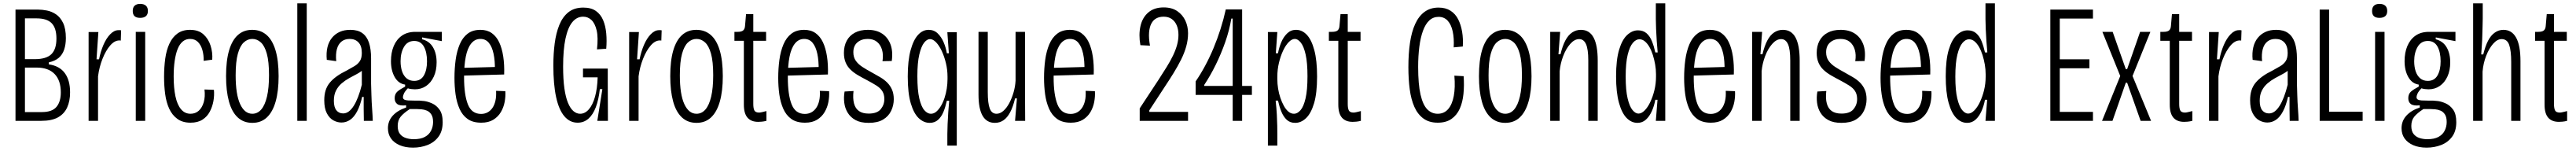

<svg xmlns="http://www.w3.org/2000/svg" viewBox="-20 -717 15293 896"><path d="M72 0V-660H207Q231 -660 259 -654.5Q287 -649 312.5 -632Q338 -615 354.5 -581Q371 -547 371 -491Q371 -453 361 -423Q351 -393 329 -374Q307 -355 270 -347V-335Q333 -326 364.5 -283.5Q396 -241 396 -169Q396 -117 378.5 -79Q361 -41 324 -20.5Q287 0 225 0ZM128 -52H229Q289 -52 315 -82.5Q341 -113 341 -169Q341 -240 304 -278Q267 -316 198 -316H128ZM128 -366H186Q255 -366 285 -395.5Q315 -425 315 -488Q315 -550 287 -579Q259 -608 197 -608H128Z M506 0V-340V-527H564L553 -365H568Q577 -411 594 -450.5Q611 -490 634.5 -514Q658 -538 683 -538Q688 -538 692 -538Q696 -538 699 -537L697 -476Q694 -477 692 -477Q690 -477 688 -477Q660 -477 634 -447Q608 -417 588.5 -368Q569 -319 562 -264V0Z M786 0V-528H842V0ZM812 -611Q790 -611 779 -621Q768 -631 768 -652Q768 -673 779.5 -683.5Q791 -694 812 -694Q834 -694 846 -683.5Q858 -673 858 -652Q858 -631 846 -621Q834 -611 812 -611Z M1111 11Q1064 11 1033 -11.5Q1002 -34 984.5 -72Q967 -110 960.5 -159Q954 -208 954 -261Q954 -319 961 -369.5Q968 -420 986 -458.5Q1004 -497 1034 -518.5Q1064 -540 1108 -540Q1158 -540 1187.5 -513.5Q1217 -487 1230 -446.5Q1243 -406 1240 -363L1189 -356Q1190 -390 1181.5 -420Q1173 -450 1155 -468Q1137 -486 1108 -486Q1083 -486 1064.5 -470.5Q1046 -455 1034.5 -426Q1023 -397 1017 -355.5Q1011 -314 1011 -263Q1011 -195 1021.5 -145.5Q1032 -96 1054.5 -69Q1077 -42 1111 -42Q1140 -42 1160 -60Q1180 -78 1189.5 -110.5Q1199 -143 1194 -186L1250 -184Q1253 -151 1247 -117.5Q1241 -84 1225.5 -54.5Q1210 -25 1182 -7Q1154 11 1111 11Z M1478 12Q1426 12 1391 -20.5Q1356 -53 1339 -115.5Q1322 -178 1322 -265Q1322 -357 1340 -418Q1358 -479 1392.5 -509.5Q1427 -540 1477 -540Q1527 -540 1562 -510Q1597 -480 1615.5 -419Q1634 -358 1634 -265Q1634 -177 1616.5 -115Q1599 -53 1564.5 -20.5Q1530 12 1478 12ZM1478 -42Q1509 -42 1531 -67.5Q1553 -93 1565 -144Q1577 -195 1577 -271Q1577 -352 1564 -398.5Q1551 -445 1528.5 -465.5Q1506 -486 1478 -486Q1450 -486 1427.5 -465.5Q1405 -445 1392 -398Q1379 -351 1379 -270Q1379 -157 1405.5 -99.5Q1432 -42 1478 -42Z M1745 0V-697H1801V0Z M2007 10Q1983 10 1959.5 -2.5Q1936 -15 1920.5 -44.5Q1905 -74 1905 -122Q1905 -155 1913 -180.5Q1921 -206 1937.5 -226Q1954 -246 1979 -264Q2004 -282 2039 -299Q2064 -313 2084 -324.5Q2104 -336 2116 -354Q2128 -372 2128 -403Q2128 -444 2108.5 -465Q2089 -486 2056 -486Q2027 -486 2007.5 -470.5Q1988 -455 1980 -425.5Q1972 -396 1976 -354L1920 -362Q1916 -404 1924 -437Q1932 -470 1951 -493Q1970 -516 1997 -528Q2024 -540 2060 -540Q2104 -540 2131 -520.5Q2158 -501 2170.5 -463.5Q2183 -426 2183 -370V-220Q2184 -192 2185 -152.5Q2186 -113 2189 -73Q2192 -33 2193 0H2140Q2139 -33 2139 -71Q2139 -109 2139 -142H2130Q2118 -90 2100 -56Q2082 -22 2058.5 -6Q2035 10 2007 10ZM2017 -44Q2035 -44 2050.5 -55.5Q2066 -67 2080 -89Q2094 -111 2106 -142.5Q2118 -174 2128 -214V-315L2157 -338Q2152 -318 2136 -303.5Q2120 -289 2098 -277.5Q2076 -266 2052.5 -253Q2029 -240 2008.5 -222.5Q1988 -205 1975 -180Q1962 -155 1962 -119Q1962 -81 1977 -62.5Q1992 -44 2017 -44Z M2432 159Q2386 159 2352.5 144.5Q2319 130 2301 104.5Q2283 79 2283 44Q2283 1 2311.5 -30.5Q2340 -62 2391 -79V-92Q2354 -88 2338.5 -99.5Q2323 -111 2323 -134Q2323 -160 2339.5 -174Q2356 -188 2385 -203V-215Q2345 -221 2323 -260Q2301 -299 2301 -354Q2301 -405 2317.5 -444Q2334 -483 2366 -505.5Q2398 -528 2446 -528H2603V-473L2486 -495V-484Q2529 -473 2550.5 -436.5Q2572 -400 2572 -347Q2572 -299 2555.5 -263Q2539 -227 2510 -207Q2481 -187 2443 -187Q2434 -187 2422 -188.5Q2410 -190 2401 -193Q2383 -174 2377.5 -161Q2372 -148 2372 -141Q2372 -131 2379.5 -126.5Q2387 -122 2402.5 -121Q2418 -120 2442 -120H2470Q2477 -120 2498 -117.5Q2519 -115 2545 -103.5Q2571 -92 2589.5 -66Q2608 -40 2608 8Q2608 61 2583 94.5Q2558 128 2518 143.5Q2478 159 2432 159ZM2436 109Q2477 109 2502 95.5Q2527 82 2539 58.5Q2551 35 2551 7Q2551 -22 2540.5 -38Q2530 -54 2514.5 -60.5Q2499 -67 2482 -68.5Q2465 -70 2452 -70H2413Q2376 -46 2358.5 -24.5Q2341 -3 2341 30Q2341 61 2354.5 78Q2368 95 2390 102Q2412 109 2436 109ZM2439 -237Q2478 -237 2496.5 -269.5Q2515 -302 2515 -353Q2515 -407 2496.5 -440.5Q2478 -474 2439 -474Q2399 -474 2378.5 -439Q2358 -404 2358 -354Q2358 -320 2367 -293.5Q2376 -267 2394 -252Q2412 -237 2439 -237Z M2837 11Q2787 11 2756 -11Q2725 -33 2708 -71.5Q2691 -110 2684.5 -157Q2678 -204 2678 -255Q2678 -311 2685 -362Q2692 -413 2709 -453.5Q2726 -494 2756 -517Q2786 -540 2832 -540Q2872 -540 2899.5 -520.5Q2927 -501 2943.5 -466Q2960 -431 2967.5 -382Q2975 -333 2973 -275L2716 -268V-314L2938 -320L2918 -301Q2919 -357 2910 -398.5Q2901 -440 2882 -463Q2863 -486 2832 -486Q2799 -486 2777 -458.5Q2755 -431 2745 -380Q2735 -329 2735 -258Q2735 -155 2757.5 -98Q2780 -41 2836 -41Q2857 -41 2874 -50Q2891 -59 2903 -76Q2915 -93 2921 -118.5Q2927 -144 2925 -178L2980 -176Q2982 -145 2976 -112.5Q2970 -80 2953.5 -52Q2937 -24 2908.5 -6.5Q2880 11 2837 11Z M3409 11Q3363 11 3330.5 -27Q3298 -65 3281.5 -140.5Q3265 -216 3265 -329Q3265 -398 3273 -459.5Q3281 -521 3300.5 -569Q3320 -617 3354.5 -644.5Q3389 -672 3443 -672Q3489 -672 3517.5 -652Q3546 -632 3560.5 -597.5Q3575 -563 3579 -519Q3583 -475 3579 -428L3524 -424Q3532 -495 3522 -537Q3512 -579 3491 -598.5Q3470 -618 3442 -618Q3404 -618 3377.5 -585.5Q3351 -553 3337 -487.5Q3323 -422 3323 -322Q3323 -246 3330.5 -193Q3338 -140 3352 -106.5Q3366 -73 3384.5 -57.5Q3403 -42 3424 -42Q3453 -42 3476 -68.5Q3499 -95 3512.5 -143.5Q3526 -192 3528 -258H3441V-310H3588V-235L3589 0H3526L3556 -188H3541Q3534 -125 3517 -80.5Q3500 -36 3473 -12.5Q3446 11 3409 11Z M3715 0V-340V-527H3773L3762 -365H3777Q3786 -411 3803 -450.5Q3820 -490 3843.5 -514Q3867 -538 3892 -538Q3897 -538 3901 -538Q3905 -538 3908 -537L3906 -476Q3903 -477 3901 -477Q3899 -477 3897 -477Q3869 -477 3843 -447Q3817 -417 3797.5 -368Q3778 -319 3771 -264V0Z M4115 12Q4063 12 4028 -20.5Q3993 -53 3976 -115.5Q3959 -178 3959 -265Q3959 -357 3977 -418Q3995 -479 4029.5 -509.5Q4064 -540 4114 -540Q4164 -540 4199 -510Q4234 -480 4252.5 -419Q4271 -358 4271 -265Q4271 -177 4253.5 -115Q4236 -53 4201.5 -20.5Q4167 12 4115 12ZM4115 -42Q4146 -42 4168 -67.5Q4190 -93 4202 -144Q4214 -195 4214 -271Q4214 -352 4201 -398.5Q4188 -445 4165.5 -465.5Q4143 -486 4115 -486Q4087 -486 4064.5 -465.5Q4042 -445 4029 -398Q4016 -351 4016 -270Q4016 -157 4042.5 -99.5Q4069 -42 4115 -42Z M4481 6Q4439 6 4417.5 -19Q4396 -44 4396 -96V-475H4340V-528H4359Q4383 -528 4392.5 -537Q4402 -546 4403 -564L4409 -633H4452V-528H4528V-475H4452V-100Q4452 -74 4458.5 -61.5Q4465 -49 4487 -49Q4492 -49 4503.5 -51.5Q4515 -54 4530 -58V0Q4514 4 4501.5 5Q4489 6 4481 6Z M4759 11Q4709 11 4678 -11Q4647 -33 4630 -71.5Q4613 -110 4606.5 -157Q4600 -204 4600 -255Q4600 -311 4607 -362Q4614 -413 4631 -453.5Q4648 -494 4678 -517Q4708 -540 4754 -540Q4794 -540 4821.5 -520.5Q4849 -501 4865.5 -466Q4882 -431 4889.5 -382Q4897 -333 4895 -275L4638 -268V-314L4860 -320L4840 -301Q4841 -357 4832 -398.5Q4823 -440 4804 -463Q4785 -486 4754 -486Q4721 -486 4699 -458.5Q4677 -431 4667 -380Q4657 -329 4657 -258Q4657 -155 4679.5 -98Q4702 -41 4758 -41Q4779 -41 4796 -50Q4813 -59 4825 -76Q4837 -93 4843 -118.5Q4849 -144 4847 -178L4902 -176Q4904 -145 4898 -112.5Q4892 -80 4875.5 -52Q4859 -24 4830.5 -6.5Q4802 11 4759 11Z M5137 12Q5089 12 5059 -4.5Q5029 -21 5012.5 -48Q4996 -75 4992 -108Q4988 -141 4994 -174L5047 -177Q5042 -133 5050 -103Q5058 -73 5079.5 -58Q5101 -43 5137 -43Q5187 -43 5208.5 -69Q5230 -95 5230 -129Q5230 -157 5218 -176Q5206 -195 5182 -210Q5158 -225 5124 -243Q5097 -257 5073 -271Q5049 -285 5030 -303Q5011 -321 5000.5 -345.5Q4990 -370 4990 -403Q4990 -444 5006.5 -475Q5023 -506 5055 -523Q5087 -540 5132 -540Q5182 -540 5216 -518Q5250 -496 5266 -455Q5282 -414 5274 -355L5219 -354Q5225 -393 5216 -422.5Q5207 -452 5186 -469Q5165 -486 5131 -486Q5094 -486 5070 -465.5Q5046 -445 5046 -407Q5046 -377 5060.5 -356.5Q5075 -336 5099.5 -320Q5124 -304 5154 -288Q5181 -273 5205 -259Q5229 -245 5247 -227Q5265 -209 5275.5 -185Q5286 -161 5286 -128Q5286 -92 5270.5 -59.5Q5255 -27 5222.5 -7.5Q5190 12 5137 12Z M5604 147V78Q5604 55 5605.5 20Q5607 -15 5609.5 -52.5Q5612 -90 5615 -119H5601Q5593 -83 5581 -53.5Q5569 -24 5549 -6Q5529 12 5499 12Q5464 12 5434.5 -15.5Q5405 -43 5387 -103.5Q5369 -164 5369 -263Q5369 -358 5386 -419.5Q5403 -481 5430.5 -510.5Q5458 -540 5493 -540Q5525 -540 5547 -518.5Q5569 -497 5582.5 -465Q5596 -433 5601 -401H5613L5604 -526H5660V-257V147ZM5506 -42Q5524 -42 5538.5 -54.5Q5553 -67 5565.5 -87.5Q5578 -108 5587 -135Q5596 -162 5600.5 -191Q5605 -220 5605 -247V-262Q5605 -303 5595.5 -342.5Q5586 -382 5571 -414Q5556 -446 5537.5 -465.5Q5519 -485 5501 -485Q5483 -485 5466 -463.5Q5449 -442 5437.5 -393.5Q5426 -345 5426 -265Q5426 -182 5437.5 -133Q5449 -84 5467.5 -63Q5486 -42 5506 -42Z M5886 12Q5838 12 5813.5 -29.5Q5789 -71 5789 -156V-528H5844V-171Q5844 -103 5856 -72.5Q5868 -42 5896 -42Q5917 -42 5936.5 -59Q5956 -76 5971.5 -105Q5987 -134 5997 -168.5Q6007 -203 6009 -238V-528H6065V-199L6066 0H6006L6017 -133H6006Q5994 -83 5977 -51Q5960 -19 5937.5 -3.5Q5915 12 5886 12Z M6337 11Q6287 11 6256 -11Q6225 -33 6208 -71.5Q6191 -110 6184.5 -157Q6178 -204 6178 -255Q6178 -311 6185 -362Q6192 -413 6209 -453.5Q6226 -494 6256 -517Q6286 -540 6332 -540Q6372 -540 6399.5 -520.5Q6427 -501 6443.5 -466Q6460 -431 6467.5 -382Q6475 -333 6473 -275L6216 -268V-314L6438 -320L6418 -301Q6419 -357 6410 -398.5Q6401 -440 6382 -463Q6363 -486 6332 -486Q6299 -486 6277 -458.5Q6255 -431 6245 -380Q6235 -329 6235 -258Q6235 -155 6257.5 -98Q6280 -41 6336 -41Q6357 -41 6374 -50Q6391 -59 6403 -76Q6415 -93 6421 -118.5Q6427 -144 6425 -178L6480 -176Q6482 -145 6476 -112.5Q6470 -80 6453.5 -52Q6437 -24 6408.5 -6.5Q6380 11 6337 11Z M6746 0V-74L6858 -244Q6884 -284 6906 -319.5Q6928 -355 6943.5 -387Q6959 -419 6967.5 -449.5Q6976 -480 6976 -510Q6976 -542 6966 -566Q6956 -590 6936.5 -604Q6917 -618 6888 -618Q6863 -618 6844.5 -608Q6826 -598 6815 -577Q6804 -556 6801.5 -523.5Q6799 -491 6807 -446L6750 -449Q6739 -511 6750.5 -562Q6762 -613 6797 -643Q6832 -673 6888 -673Q6937 -673 6969 -651Q7001 -629 7017 -594.5Q7033 -560 7033 -520Q7033 -480 7022 -441Q7011 -402 6991.5 -363Q6972 -324 6947 -283.5Q6922 -243 6894 -201L6803 -62V-53H7033V0Z M7078 -154V-234Q7107 -276 7134 -326Q7161 -376 7184 -431Q7207 -486 7225.5 -544Q7244 -602 7257 -661H7354V0H7298V-607H7290Q7278 -536 7253.5 -466.5Q7229 -397 7197.5 -333Q7166 -269 7129 -213V-207H7412V-154Z M7507 147V-253V-527H7563L7554 -401H7567Q7573 -434 7586 -465.5Q7599 -497 7621 -518.5Q7643 -540 7674 -540Q7710 -540 7738 -510.5Q7766 -481 7782.5 -419.5Q7799 -358 7799 -263Q7799 -164 7781 -104Q7763 -44 7733.5 -16Q7704 12 7669 12Q7638 12 7618.5 -6.5Q7599 -25 7587 -54.5Q7575 -84 7567 -120H7553Q7558 -75 7560 -37.5Q7562 0 7562.5 29Q7563 58 7563 78V147ZM7662 -42Q7682 -42 7700.5 -63Q7719 -84 7730.5 -133Q7742 -182 7742 -265Q7742 -345 7731 -393.5Q7720 -442 7702.5 -464Q7685 -486 7667 -486Q7649 -486 7630.5 -467Q7612 -448 7597 -416Q7582 -384 7572.5 -344Q7563 -304 7563 -262V-247Q7563 -220 7567.5 -191.5Q7572 -163 7581 -136.5Q7590 -110 7602 -88.5Q7614 -67 7629 -54.5Q7644 -42 7662 -42Z M8010 6Q7968 6 7946.5 -19Q7925 -44 7925 -96V-475H7869V-528H7888Q7912 -528 7921.5 -537Q7931 -546 7932 -564L7938 -633H7981V-528H8057V-475H7981V-100Q7981 -74 7987.5 -61.5Q7994 -49 8016 -49Q8021 -49 8032.5 -51.5Q8044 -54 8059 -58V0Q8043 4 8030.5 5Q8018 6 8010 6Z M8515 11Q8464 11 8430 -14Q8396 -39 8376.5 -83Q8357 -127 8349 -187Q8341 -247 8341 -318Q8341 -398 8350.5 -463Q8360 -528 8381.5 -575Q8403 -622 8437.5 -647Q8472 -672 8520 -672Q8562 -672 8591 -653.5Q8620 -635 8636.5 -602.5Q8653 -570 8660 -528.5Q8667 -487 8664 -441L8610 -436Q8613 -490 8604 -531Q8595 -572 8574 -594.5Q8553 -617 8520 -617Q8488 -617 8465 -595.5Q8442 -574 8427.5 -534Q8413 -494 8406 -439.5Q8399 -385 8399 -320Q8399 -217 8413 -156Q8427 -95 8453 -68.5Q8479 -42 8515 -42Q8553 -42 8577 -69.5Q8601 -97 8610.5 -147.5Q8620 -198 8614 -268L8669 -265Q8673 -210 8668 -160Q8663 -110 8646 -72Q8629 -34 8597 -11.5Q8565 11 8515 11Z M8916 12Q8864 12 8829 -20.5Q8794 -53 8777 -115.5Q8760 -178 8760 -265Q8760 -357 8778 -418Q8796 -479 8830.5 -509.5Q8865 -540 8915 -540Q8965 -540 9000 -510Q9035 -480 9053.5 -419Q9072 -358 9072 -265Q9072 -177 9054.5 -115Q9037 -53 9002.5 -20.5Q8968 12 8916 12ZM8916 -42Q8947 -42 8969 -67.5Q8991 -93 9003 -144Q9015 -195 9015 -271Q9015 -352 9002 -398.5Q8989 -445 8966.5 -465.5Q8944 -486 8916 -486Q8888 -486 8865.5 -465.5Q8843 -445 8830 -398Q8817 -351 8817 -270Q8817 -157 8843.5 -99.5Q8870 -42 8916 -42Z M9183 0V-358V-528H9242L9232 -395H9244Q9256 -445 9273 -477Q9290 -509 9313.5 -524.5Q9337 -540 9365 -540Q9416 -540 9440.5 -494Q9465 -448 9465 -357V0H9409V-359Q9409 -425 9395.5 -455Q9382 -485 9355 -485Q9327 -485 9301.5 -456Q9276 -427 9259.5 -383Q9243 -339 9239 -294V0Z M9701 12Q9665 12 9636.5 -17Q9608 -46 9591 -107.5Q9574 -169 9574 -264Q9574 -362 9592 -422Q9610 -482 9640 -509.5Q9670 -537 9704 -537Q9735 -537 9755 -519.5Q9775 -502 9787 -472Q9799 -442 9807 -406H9821Q9818 -436 9815.5 -473Q9813 -510 9811.5 -545Q9810 -580 9810 -603V-697H9866V-274V0H9810L9820 -125H9807Q9800 -88 9786 -57Q9772 -26 9751 -7Q9730 12 9701 12ZM9707 -43Q9725 -43 9743.5 -61.5Q9762 -80 9777 -111.5Q9792 -143 9801.5 -181.5Q9811 -220 9811 -262V-277Q9811 -305 9806 -334Q9801 -363 9792.5 -390Q9784 -417 9772 -438Q9760 -459 9745 -471.5Q9730 -484 9712 -484Q9692 -484 9673.5 -462.5Q9655 -441 9643 -392.5Q9631 -344 9631 -262Q9631 -181 9642.5 -133Q9654 -85 9671.5 -64Q9689 -43 9707 -43Z M10137 11Q10087 11 10056 -11Q10025 -33 10008 -71.5Q9991 -110 9984.5 -157Q9978 -204 9978 -255Q9978 -311 9985 -362Q9992 -413 10009 -453.5Q10026 -494 10056 -517Q10086 -540 10132 -540Q10172 -540 10199.5 -520.5Q10227 -501 10243.5 -466Q10260 -431 10267.5 -382Q10275 -333 10273 -275L10016 -268V-314L10238 -320L10218 -301Q10219 -357 10210 -398.5Q10201 -440 10182 -463Q10163 -486 10132 -486Q10099 -486 10077 -458.5Q10055 -431 10045 -380Q10035 -329 10035 -258Q10035 -155 10057.5 -98Q10080 -41 10136 -41Q10157 -41 10174 -50Q10191 -59 10203 -76Q10215 -93 10221 -118.5Q10227 -144 10225 -178L10280 -176Q10282 -145 10276 -112.5Q10270 -80 10253.5 -52Q10237 -24 10208.5 -6.5Q10180 11 10137 11Z M10382 0V-358V-528H10441L10431 -395H10443Q10455 -445 10472 -477Q10489 -509 10512.5 -524.5Q10536 -540 10564 -540Q10615 -540 10639.5 -494Q10664 -448 10664 -357V0H10608V-359Q10608 -425 10594.5 -455Q10581 -485 10554 -485Q10526 -485 10500.5 -456Q10475 -427 10458.5 -383Q10442 -339 10438 -294V0Z M10912 12Q10864 12 10834 -4.5Q10804 -21 10787.5 -48Q10771 -75 10767 -108Q10763 -141 10769 -174L10822 -177Q10817 -133 10825 -103Q10833 -73 10854.5 -58Q10876 -43 10912 -43Q10962 -43 10983.5 -69Q11005 -95 11005 -129Q11005 -157 10993 -176Q10981 -195 10957 -210Q10933 -225 10899 -243Q10872 -257 10848 -271Q10824 -285 10805 -303Q10786 -321 10775.5 -345.5Q10765 -370 10765 -403Q10765 -444 10781.5 -475Q10798 -506 10830 -523Q10862 -540 10907 -540Q10957 -540 10991 -518Q11025 -496 11041 -455Q11057 -414 11049 -355L10994 -354Q11000 -393 10991 -422.5Q10982 -452 10961 -469Q10940 -486 10906 -486Q10869 -486 10845 -465.5Q10821 -445 10821 -407Q10821 -377 10835.5 -356.5Q10850 -336 10874.5 -320Q10899 -304 10929 -288Q10956 -273 10980 -259Q11004 -245 11022 -227Q11040 -209 11050.5 -185Q11061 -161 11061 -128Q11061 -92 11045.5 -59.5Q11030 -27 10997.5 -7.5Q10965 12 10912 12Z M11303 11Q11253 11 11222 -11Q11191 -33 11174 -71.5Q11157 -110 11150.5 -157Q11144 -204 11144 -255Q11144 -311 11151 -362Q11158 -413 11175 -453.5Q11192 -494 11222 -517Q11252 -540 11298 -540Q11338 -540 11365.5 -520.5Q11393 -501 11409.5 -466Q11426 -431 11433.5 -382Q11441 -333 11439 -275L11182 -268V-314L11404 -320L11384 -301Q11385 -357 11376 -398.5Q11367 -440 11348 -463Q11329 -486 11298 -486Q11265 -486 11243 -458.5Q11221 -431 11211 -380Q11201 -329 11201 -258Q11201 -155 11223.5 -98Q11246 -41 11302 -41Q11323 -41 11340 -50Q11357 -59 11369 -76Q11381 -93 11387 -118.5Q11393 -144 11391 -178L11446 -176Q11448 -145 11442 -112.5Q11436 -80 11419.5 -52Q11403 -24 11374.5 -6.5Q11346 11 11303 11Z M11658 12Q11622 12 11593.5 -17Q11565 -46 11548 -107.5Q11531 -169 11531 -264Q11531 -362 11549 -422Q11567 -482 11597 -509.5Q11627 -537 11661 -537Q11692 -537 11712 -519.5Q11732 -502 11744 -472Q11756 -442 11764 -406H11778Q11775 -436 11772.5 -473Q11770 -510 11768.5 -545Q11767 -580 11767 -603V-697H11823V-274V0H11767L11777 -125H11764Q11757 -88 11743 -57Q11729 -26 11708 -7Q11687 12 11658 12ZM11664 -43Q11682 -43 11700.5 -61.5Q11719 -80 11734 -111.5Q11749 -143 11758.5 -181.5Q11768 -220 11768 -262V-277Q11768 -305 11763 -334Q11758 -363 11749.5 -390Q11741 -417 11729 -438Q11717 -459 11702 -471.5Q11687 -484 11669 -484Q11649 -484 11630.5 -462.5Q11612 -441 11600 -392.5Q11588 -344 11588 -262Q11588 -181 11599.5 -133Q11611 -85 11628.5 -64Q11646 -43 11664 -43Z M12152 0V-660H12208V0ZM12160 0V-53H12405V0ZM12160 -312V-365H12384V-312ZM12160 -607V-660H12405V-607Z M12459 0 12567 -266 12461 -528H12522L12600 -307H12608L12685 -528H12746L12640 -266L12750 0H12688L12608 -226H12600L12521 0Z M12946 6Q12904 6 12882.5 -19Q12861 -44 12861 -96V-475H12805V-528H12824Q12848 -528 12857.5 -537Q12867 -546 12868 -564L12874 -633H12917V-528H12993V-475H12917V-100Q12917 -74 12923.5 -61.5Q12930 -49 12952 -49Q12957 -49 12968.5 -51.5Q12980 -54 12995 -58V0Q12979 4 12966.5 5Q12954 6 12946 6Z M13094 0V-340V-527H13152L13141 -365H13156Q13165 -411 13182 -450.5Q13199 -490 13222.5 -514Q13246 -538 13271 -538Q13276 -538 13280 -538Q13284 -538 13287 -537L13285 -476Q13282 -477 13280 -477Q13278 -477 13276 -477Q13248 -477 13222 -447Q13196 -417 13176.5 -368Q13157 -319 13150 -264V0Z M13440 10Q13416 10 13392.5 -2.5Q13369 -15 13353.5 -44.5Q13338 -74 13338 -122Q13338 -155 13346 -180.5Q13354 -206 13370.5 -226Q13387 -246 13412 -264Q13437 -282 13472 -299Q13497 -313 13517 -324.5Q13537 -336 13549 -354Q13561 -372 13561 -403Q13561 -444 13541.5 -465Q13522 -486 13489 -486Q13460 -486 13440.5 -470.5Q13421 -455 13413 -425.5Q13405 -396 13409 -354L13353 -362Q13349 -404 13357 -437Q13365 -470 13384 -493Q13403 -516 13430 -528Q13457 -540 13493 -540Q13537 -540 13564 -520.5Q13591 -501 13603.5 -463.5Q13616 -426 13616 -370V-220Q13617 -192 13618 -152.5Q13619 -113 13622 -73Q13625 -33 13626 0H13573Q13572 -33 13572 -71Q13572 -109 13572 -142H13563Q13551 -90 13533 -56Q13515 -22 13491.5 -6Q13468 10 13440 10ZM13450 -44Q13468 -44 13483.5 -55.5Q13499 -67 13513 -89Q13527 -111 13539 -142.5Q13551 -174 13561 -214V-315L13590 -338Q13585 -318 13569 -303.5Q13553 -289 13531 -277.5Q13509 -266 13485.5 -253Q13462 -240 13441.5 -222.5Q13421 -205 13408 -180Q13395 -155 13395 -119Q13395 -81 13410 -62.5Q13425 -44 13450 -44Z M13751 0V-660H13807V0ZM13785 0V-54H14006V0Z M14080 0V-528H14136V0ZM14106 -611Q14084 -611 14073 -621Q14062 -631 14062 -652Q14062 -673 14073.5 -683.5Q14085 -694 14106 -694Q14128 -694 14140 -683.5Q14152 -673 14152 -652Q14152 -631 14140 -621Q14128 -611 14106 -611Z M14386 159Q14340 159 14306.5 144.5Q14273 130 14255 104.5Q14237 79 14237 44Q14237 1 14265.5 -30.5Q14294 -62 14345 -79V-92Q14308 -88 14292.5 -99.5Q14277 -111 14277 -134Q14277 -160 14293.5 -174Q14310 -188 14339 -203V-215Q14299 -221 14277 -260Q14255 -299 14255 -354Q14255 -405 14271.5 -444Q14288 -483 14320 -505.5Q14352 -528 14400 -528H14557V-473L14440 -495V-484Q14483 -473 14504.5 -436.5Q14526 -400 14526 -347Q14526 -299 14509.5 -263Q14493 -227 14464 -207Q14435 -187 14397 -187Q14388 -187 14376 -188.5Q14364 -190 14355 -193Q14337 -174 14331.5 -161Q14326 -148 14326 -141Q14326 -131 14333.5 -126.5Q14341 -122 14356.5 -121Q14372 -120 14396 -120H14424Q14431 -120 14452 -117.5Q14473 -115 14499 -103.5Q14525 -92 14543.5 -66Q14562 -40 14562 8Q14562 61 14537 94.5Q14512 128 14472 143.5Q14432 159 14386 159ZM14390 109Q14431 109 14456 95.5Q14481 82 14493 58.5Q14505 35 14505 7Q14505 -22 14494.5 -38Q14484 -54 14468.5 -60.5Q14453 -67 14436 -68.5Q14419 -70 14406 -70H14367Q14330 -46 14312.5 -24.5Q14295 -3 14295 30Q14295 61 14308.5 78Q14322 95 14344 102Q14366 109 14390 109ZM14393 -237Q14432 -237 14450.5 -269.5Q14469 -302 14469 -353Q14469 -407 14450.5 -440.5Q14432 -474 14393 -474Q14353 -474 14332.5 -439Q14312 -404 14312 -354Q14312 -320 14321 -293.5Q14330 -267 14348 -252Q14366 -237 14393 -237Z M14662 0V-356V-697H14719V-608Q14719 -586 14718 -561Q14717 -536 14716.5 -508.5Q14716 -481 14714 -452.5Q14712 -424 14710 -394H14722Q14734 -443 14750.5 -475Q14767 -507 14790.5 -523.5Q14814 -540 14842 -540Q14891 -540 14917 -494Q14943 -448 14943 -354V0H14888V-349Q14888 -416 14876 -450.5Q14864 -485 14831 -485Q14805 -485 14780.5 -457Q14756 -429 14739 -385Q14722 -341 14718 -292V0Z M15171 6Q15129 6 15107.5 -19Q15086 -44 15086 -96V-475H15030V-528H15049Q15073 -528 15082.5 -537Q15092 -546 15093 -564L15099 -633H15142V-528H15218V-475H15142V-100Q15142 -74 15148.5 -61.5Q15155 -49 15177 -49Q15182 -49 15193.5 -51.5Q15205 -54 15220 -58V0Q15204 4 15191.5 5Q15179 6 15171 6Z"/></svg>

Font: Bricolage Grotesque 24pt Condensed ExtraLight
Style: Regular
Weight: 250
Width: 3
Designer: Mathieu Triay
Foundry: Atelier Triay
Version: Version 1.001;gftools[0.9.33.dev8+g029e19f]